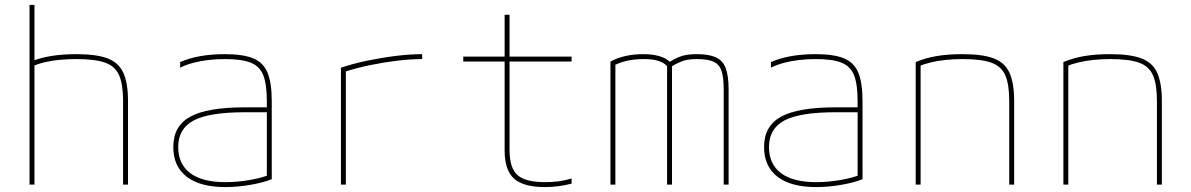

<svg xmlns="http://www.w3.org/2000/svg" viewBox="-20 -750 4840 780"><path d="M480 -340Q480 -407 464 -444Q448 -481 407 -495.5Q366 -510 291 -510Q255 -510 223 -507Q191 -504 163 -497.5Q135 -491 110 -480L103 -499Q142 -515 188 -522.5Q234 -530 291 -530Q371 -530 416.5 -513Q462 -496 481 -454.5Q500 -413 500 -340V0H480ZM100 0V-730H120V0Z M896 10Q793 10 738.5 -32Q684 -74 684 -153Q684 -238 753 -276Q822 -314 976 -314H1074V-294H976Q829 -294 766.5 -260.5Q704 -227 704 -153Q704 -83 753 -46.5Q802 -10 896 -10Q943 -10 993 -18.5Q1043 -27 1077 -41L1064 -27V-340Q1064 -408 1049.5 -444.5Q1035 -481 998.5 -495.5Q962 -510 894 -510Q857 -510 824.5 -506Q792 -502 764 -494.5Q736 -487 712 -475V-498Q749 -514 794 -522Q839 -530 894 -530Q967 -530 1008.5 -513Q1050 -496 1067 -454.5Q1084 -413 1084 -340V-22Q1049 -8 997 1Q945 10 896 10Z M1365 -475Q1416 -492 1474 -504Q1532 -516 1589.5 -523Q1647 -530 1695 -530V-510Q1649 -510 1594.5 -503.5Q1540 -497 1484 -485.5Q1428 -474 1379 -458L1385 -469V0H1365Z M2194 10Q2106 10 2068 -24.5Q2030 -59 2030 -140V-500H1862V-520H2030V-690H2050V-520H2302V-500H2050V-140Q2050 -68 2082 -39Q2114 -10 2194 -10Q2223 -10 2250 -13.5Q2277 -17 2302 -25V-4Q2275 3 2248 6.5Q2221 10 2194 10Z M2460 0V-500Q2488 -515 2521 -522.5Q2554 -530 2595 -530Q2630 -530 2658 -522Q2686 -514 2701 -499Q2730 -517 2753.5 -523.5Q2777 -530 2811 -530Q2860 -530 2888.5 -517Q2917 -504 2928.5 -472.5Q2940 -441 2940 -386V0H2920V-386Q2920 -436 2911 -462.5Q2902 -489 2878.5 -499.5Q2855 -510 2811 -510Q2780 -510 2759.5 -504Q2739 -498 2710 -481V0H2690V-481Q2690 -481 2682 -488.5Q2674 -496 2653.5 -503Q2633 -510 2595 -510Q2528 -510 2480 -487V0Z M3296 10Q3193 10 3138.5 -32Q3084 -74 3084 -153Q3084 -238 3153 -276Q3222 -314 3376 -314H3474V-294H3376Q3229 -294 3166.5 -260.5Q3104 -227 3104 -153Q3104 -83 3153 -46.5Q3202 -10 3296 -10Q3343 -10 3393 -18.5Q3443 -27 3477 -41L3464 -27V-340Q3464 -408 3449.5 -444.5Q3435 -481 3398.5 -495.5Q3362 -510 3294 -510Q3257 -510 3224.5 -506Q3192 -502 3164 -494.5Q3136 -487 3112 -475V-498Q3149 -514 3194 -522Q3239 -530 3294 -530Q3367 -530 3408.5 -513Q3450 -496 3467 -454.5Q3484 -413 3484 -340V-22Q3449 -8 3397 1Q3345 10 3296 10Z M3700 -498Q3741 -515 3786.5 -522.5Q3832 -530 3890 -530Q3971 -530 4016.5 -513Q4062 -496 4081 -454.5Q4100 -413 4100 -340V0H4080V-340Q4080 -407 4064 -444Q4048 -481 4007 -495.5Q3966 -510 3891 -510Q3854 -510 3821.5 -506.5Q3789 -503 3761.5 -496.5Q3734 -490 3708 -479L3720 -494V0H3700Z M4300 -498Q4341 -515 4386.5 -522.5Q4432 -530 4490 -530Q4571 -530 4616.5 -513Q4662 -496 4681 -454.5Q4700 -413 4700 -340V0H4680V-340Q4680 -407 4664 -444Q4648 -481 4607 -495.5Q4566 -510 4491 -510Q4454 -510 4421.5 -506.5Q4389 -503 4361.5 -496.5Q4334 -490 4308 -479L4320 -494V0H4300Z"/></svg>

Font: M PLUS Code Latin Expanded Thin
Style: Regular
Weight: 250
Width: 7
Designer: Coji Morishita
Foundry: UNDERFOREST DESIGN
Version: Version 1.002; ttfautohint (v1.8.3)